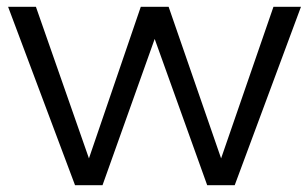

<svg xmlns="http://www.w3.org/2000/svg" viewBox="-20 -546 907 566"><path d="M3.9 -525.9H85.9L242.2 -79.1L395 -525.9H477.1L631.8 -79.1L786.1 -525.9H867.2L671.9 0H590.8L436 -431.2L282.2 0H201.2Z"/></svg>

Font: Montserrat-Arabic Light
Style: Regular
Weight: 300
Designer: Mohamed Gaber
Foundry: Kief Type Foundry
Version: Version 5.008;PS 005.008;hotconv 1.0.88;makeotf.lib2.5.64775